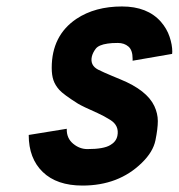

<svg xmlns="http://www.w3.org/2000/svg" viewBox="-20 -557 550 591"><path d="M510.3 -397.9 509.8 -391.1 388.2 -370.1V-376Q388.2 -402.8 375.2 -413.8Q362.3 -424.8 342.8 -424.8Q323.2 -424.8 311.5 -422.9Q283.7 -418.9 274.7 -407Q265.6 -395 262.7 -382.8Q256.8 -356 281.7 -342.8Q289.1 -338.9 301 -333.7Q313 -328.6 325.4 -323.2Q337.9 -317.9 351.1 -312.5Q432.1 -279.3 455.1 -230.5Q465.8 -207.5 465.8 -184.3Q465.8 -161.1 458.5 -125.2Q451.2 -89.4 416.5 -55.7Q345.2 14.2 233.9 14.2Q154.8 14.2 111.6 -27.6Q68.4 -69.3 68.4 -141.6L185.5 -160.6V-157.7Q185.5 -130.9 205.3 -114.5Q225.1 -98.1 249 -98.1Q299.3 -98.1 319.3 -110.4Q337.4 -120.6 341.3 -138.7Q347.7 -170.4 319.3 -188Q299.8 -200.2 280.3 -209Q234.9 -229 220.2 -237.8Q175.3 -266.1 162.6 -280.3Q149.9 -294.4 144.5 -310.1Q139.2 -325.7 139.2 -348.1Q139.2 -447.8 215.3 -499Q272.5 -537.1 355.5 -537.1Q433.6 -537.1 475.1 -490.2Q493.7 -468.8 502 -443.8Q510.3 -418.9 510.3 -397.9Z"/></svg>

Font: Tuffy
Style: BoldItalic
Weight: 700
Italic angle: -12°
Designer: Thatcher Ulrich, Karoly Barta, Michael Everson
Version: Version 001.271